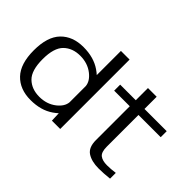

<svg xmlns="http://www.w3.org/2000/svg" viewBox="-118 -1157 1536 1536"><g transform="rotate(45 650.0 -389.0)"><path d="M540 0 537 -81Q521 -66 498.5 -50.5Q419.5 4.5 302.5 4.5Q181 4.5 110.2 -69.5Q39.5 -143.5 39.5 -296Q39.5 -449 110.2 -522.2Q181 -595.5 302.5 -595.5Q419.5 -595.5 498.5 -541Q520.5 -526 536 -511.5V-785H634V0ZM536 -203.5V-388Q531 -439 477 -481.5Q417.5 -528 333.5 -528Q246.5 -528 193 -475.5Q139.5 -423 139.5 -295.5Q139.5 -168 193 -115.8Q246.5 -63.5 333.5 -63.5Q417.5 -63.5 477 -110Q531 -152.5 536 -203.5Z M1074 6.5Q995.5 6.5 947.2 -24.8Q899 -56 899 -139.5V-522H722.5V-590H899V-728H997.5V-590H1249V-522H997.5V-163.5Q997.5 -101 1024.8 -80Q1052 -59 1104.5 -59Q1147 -59 1197 -66V-1Q1129.5 6.5 1074 6.5Z"/></g></svg>

Font: Anybody ExtraExpanded
Style: Regular
Weight: 400
Width: 8
Designer: Tyler Finck
Foundry: Etcetera Type Company
Version: Version 1.010; ttfautohint (v1.8.3) -l 8 -r 50 -G 200 -x 14 